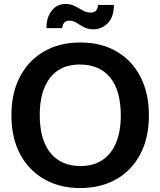

<svg xmlns="http://www.w3.org/2000/svg" viewBox="-20 -936 815 976"><path d="M387 20Q285 20 206 -24.5Q127 -69 82.5 -152Q38 -235 38 -350Q38 -464 82 -547Q126 -630 204.5 -675Q283 -720 388 -720Q495 -720 573.5 -674Q652 -628 694.5 -544.5Q737 -461 737 -350Q737 -234 692.5 -151Q648 -68 569.5 -24Q491 20 387 20ZM390 -92Q455 -92 500.5 -122.5Q546 -153 570 -210.5Q594 -268 594 -348Q594 -475 540.5 -541.5Q487 -608 385 -608Q287 -608 234.5 -540.5Q182 -473 182 -352Q182 -226 236 -159Q290 -92 390 -92ZM456 -787Q427 -787 406.5 -798Q386 -809 369 -820Q352 -831 332 -831Q301 -831 296 -793H216Q216 -833 229.5 -860.5Q243 -888 264.5 -902Q286 -916 312 -916Q340 -916 361 -905Q382 -894 401 -883Q420 -872 441 -872Q459 -872 468 -882Q477 -892 479 -911H559Q559 -850 528 -818.5Q497 -787 456 -787Z"/></svg>

Font: Moderustic SemiBold
Style: Regular
Weight: 600
Designer: Tural Alisoy
Foundry: TAFT Foundry
Version: Version 2.120